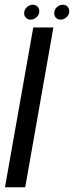

<svg xmlns="http://www.w3.org/2000/svg" viewBox="-20 -791 312 811"><path d="M1 0 120.5 -675H205.5L86.5 0ZM109.5 -708Q97.5 -708 89.8 -715.8Q82 -723.5 82 -735.5Q82 -750 93.2 -760.5Q104.5 -771 118.5 -771Q130.5 -771 138.2 -763.2Q146 -755.5 146 -743.5Q146 -729 134.8 -718.5Q123.5 -708 109.5 -708ZM236 -708Q224 -708 216.5 -715.8Q209 -723.5 209 -735.5Q209 -750 220 -760.5Q231 -771 245.5 -771Q257.5 -771 265 -763.2Q272.5 -755.5 272.5 -743.5Q272.5 -729 261.2 -718.5Q250 -708 236 -708Z"/></svg>

Font: Anybody
Style: Italic
Weight: 400
Italic angle: -10°
Designer: Tyler Finck
Foundry: Etcetera Type Company
Version: Version 1.010; ttfautohint (v1.8.3) -l 8 -r 50 -G 200 -x 14 